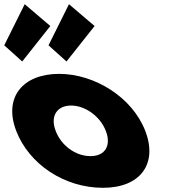

<svg xmlns="http://www.w3.org/2000/svg" viewBox="-153 -880 834 915"><path d="M-132.8 -664 -47.1 -587 86.8 -756 -35.3 -860ZM78.2 -664 163.9 -587 297.8 -756 175.7 -860ZM-75.6 -256C-137.3 -416 -44.4 -528 128.6 -528C298.6 -528 477.7 -416 539.4 -256C600.2 -98 514.8 15 337.8 15C152.8 15 -14.8 -98 -75.6 -256ZM112.4 -256C139.3 -186 206.6 -136 278.6 -136C347.6 -136 378.3 -186 351.4 -256C324 -327 251.8 -377 185.8 -377C118.8 -377 85 -327 112.4 -256Z"/></svg>

Font: Hussar
Style: BdOpOblFour
Weight: 700
Foundry: Cannot Into Space Fonts
Version: Version 2.00